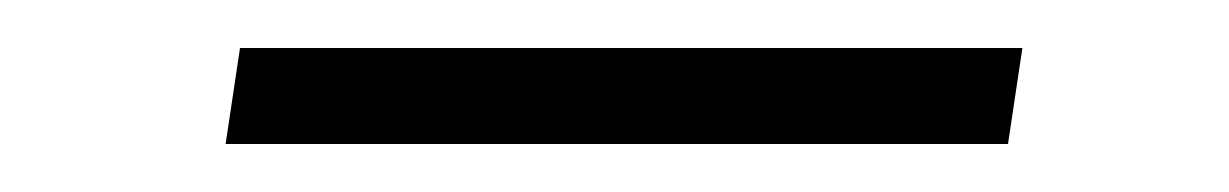

<svg xmlns="http://www.w3.org/2000/svg" viewBox="-20 -322 512 80"><path d="M406 -302 400 -262H74L80 -302Z"/></svg>

Font: Merriweather 144pt SemiBold
Style: Italic
Weight: 600
Italic angle: -7.8°
Version: Version 2.101